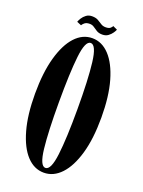

<svg xmlns="http://www.w3.org/2000/svg" viewBox="-154 -885 722 969"><g transform="rotate(20 206.5 -401.0)"><path d="M207 11Q155 11 115.2 -31.8Q75.5 -74.5 52.8 -155Q30 -235.5 30 -349Q30 -463 52.8 -544Q75.5 -625 115.2 -668Q155 -711 207 -711Q259 -711 299.2 -668Q339.5 -625 362.8 -544Q386 -463 386 -349Q386 -235.5 362.8 -155Q339.5 -74.5 299.2 -31.8Q259 11 207 11ZM207 -14.5Q236.5 -14.5 247.2 -102.8Q258 -191 258 -349Q258 -507 247.2 -596.2Q236.5 -685.5 207 -685.5Q178 -685.5 168 -596.2Q158 -507 158 -349Q158 -191 168 -102.8Q178 -14.5 207 -14.5ZM246.5 -745Q227.5 -745 215.5 -752.5Q203.5 -760 193.2 -767.2Q183 -774.5 169 -774.5Q151 -774.5 141.5 -766Q132 -757.5 130 -752.5L106 -762.5Q108.5 -770.5 116.2 -783Q124 -795.5 136.8 -805Q149.5 -814.5 167.5 -814.5Q188 -814.5 200.5 -807.2Q213 -800 223.8 -792.8Q234.5 -785.5 250 -785.5Q267 -785.5 274.8 -792.2Q282.5 -799 284.5 -804.5L308 -793.5Q306 -787 298.2 -775.5Q290.5 -764 277.8 -754.5Q265 -745 246.5 -745Z"/></g></svg>

Font: Imbue 50pt
Style: Bold
Weight: 700
Designer: Tyler Finck
Foundry: Etcetera Type Company
Version: Version 1.102; ttfautohint (v1.8.3)